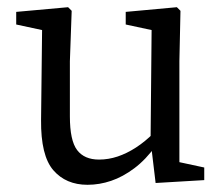

<svg xmlns="http://www.w3.org/2000/svg" viewBox="-20 -500 622 533"><path d="M547 0 412 8 398 -109 401 -431 422 -412 329 -432V-467L471 -480L481 -470L478 -330V-31L454 -55L547 -35ZM174 -330V-177Q174 -110 194 -83.5Q214 -57 255 -57Q281 -57 306.5 -65.5Q332 -74 357.5 -90.5Q383 -107 408 -132H429V-81H378L413 -96Q385 -57 353 -33Q321 -9 288.5 2Q256 13 223 13Q163 13 128 -27.5Q93 -68 94 -167L97 -431L118 -412L25 -432V-467L169 -480L179 -470Z"/></svg>

Font: Adobe Variable Font Prototype
Style: Regular
Weight: 389
Designer: Frank Grießhammer
Foundry: Adobe
Version: Version 1.004;hotconv 1.0.113;makeotfexe 2.5.65598